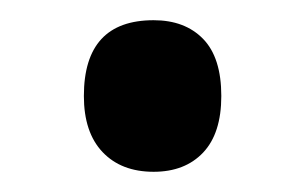

<svg xmlns="http://www.w3.org/2000/svg" viewBox="-20 -157 302 190"><path d="M63 -62Q63 -137 132 -137Q163 -137 181 -118.5Q199 -100 199 -62Q199 -25 181 -6Q163 13 132 13Q100 13 81.5 -6.5Q63 -26 63 -62Z"/></svg>

Font: Noto Sans Devanagari UI ExtraCondensed SemiBold
Style: Regular
Weight: 600
Width: 2
Designer: Jelle Bosma - Monotype Design Team
Foundry: Monotype Imaging Inc.
Version: Version 2.004; ttfautohint (v1.8.4.7-5d5b)